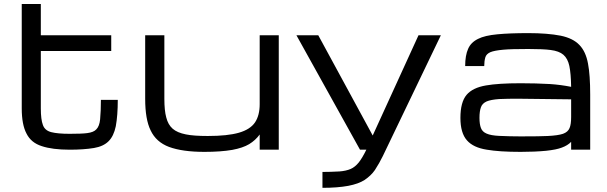

<svg xmlns="http://www.w3.org/2000/svg" viewBox="-20 -736 2982 944"><path d="M322.8 0Q237.3 0 185.1 -17.6Q132.8 -34.2 110.4 -79.1Q86.9 -123 86.9 -203.1V-716.3H180.7V-562.5H526.9V-485.4H180.7V-203.1Q180.7 -148.4 190.9 -121.6Q200.2 -94.7 231.4 -86.4Q263.7 -78.1 322.8 -78.1Q382.8 -78.1 408.2 -81.5Q440.4 -85.4 453.6 -100.1Q468.8 -115.2 472.2 -148.9Q476.1 -190.4 476.1 -245.1H559.1Q559.1 -168.5 549.3 -115.2Q539.1 -66.4 513.7 -41.5Q488.3 -16.1 441.9 -8.3Q391.1 0 322.8 0Z M984.9 10.7Q877 10.7 811 -13.7Q747.6 -37.6 720.7 -94.7Q693.8 -148.9 693.8 -250V-562.5H788.1V-250Q788.1 -192.4 797.4 -158.7Q806.2 -123 829.1 -103Q851.6 -83.5 894 -75.2Q931.6 -67.4 1001.5 -67.4Q1099.1 -67.4 1154.8 -83.5Q1210.4 -99.6 1233.9 -134.3Q1256.8 -168.9 1256.8 -223.6V-562.5H1350.6V0H1256.8V-74.7Q1236.3 -46.4 1205.1 -27.3Q1174.3 -8.8 1121.6 1Q1065.4 10.7 984.9 10.7Z M1565.4 109.4Q1604 109.4 1648.9 106.9Q1681.2 104.5 1704.1 94.7Q1725.6 85.4 1744.1 62.5Q1761.7 40 1781.2 0H1750L1437.5 -562.5H1544.9L1812.5 -69.8L2037.6 -562.5H2147.5L1862.3 31.2Q1845.2 66.4 1823.2 100.1Q1804.7 127 1772.5 148.9Q1742.7 168 1692.4 177.7Q1639.2 187.5 1565.4 187.5Z M2540 10.7Q2434.6 10.7 2373.5 0Q2307.1 -10.3 2275.9 -45.9Q2243.7 -82 2243.7 -156.7Q2243.7 -233.4 2273.9 -269.5Q2303.7 -304.7 2369.1 -315.9Q2430.2 -326.7 2540 -326.7Q2614.7 -326.7 2684.1 -322.8Q2736.8 -319.3 2788.1 -309.1Q2787.1 -374 2779.3 -411.6Q2771.5 -448.2 2750 -466.8Q2729 -484.9 2687.5 -490.2Q2651.9 -495.1 2577.6 -495.1Q2491.2 -495.1 2455.6 -491.7Q2411.1 -487.8 2391.1 -479.5Q2371.1 -470.7 2366.2 -454.1Q2360.8 -435.1 2360.8 -411.1H2267.1Q2267.1 -463.9 2281.7 -496.1Q2295.4 -527.8 2330.6 -544.9Q2362.8 -561.5 2425.8 -567.4Q2485.8 -573.2 2577.6 -573.2Q2671.9 -573.2 2736.8 -560.5Q2797.4 -547.9 2828.6 -515.1Q2860.4 -482.4 2871.1 -422.9Q2881.8 -367.7 2881.8 -270.5V0H2788.1V-38.6Q2771.5 -21 2742.2 -10.3Q2715.8 0 2664.6 5.4Q2608.4 10.7 2540 10.7ZM2540 -65.4Q2638.2 -65.4 2673.3 -67.4Q2723.1 -69.8 2748 -78.1Q2772.5 -86.9 2780.3 -106.4Q2788.1 -124 2788.1 -161.1V-247.6L2540 -250.5Q2474.1 -251 2434.1 -249Q2393.6 -246.1 2372.6 -237.3Q2351.1 -227.5 2344.7 -209Q2337.4 -189.5 2337.4 -156.7Q2337.4 -125 2344.7 -106.4Q2351.6 -87.9 2372.6 -79.1Q2393.6 -69.8 2434.1 -67.9Q2489.3 -65.4 2540 -65.4Z"/></svg>

Font: Michroma+
Style: Regular
Weight: 400
Designer: beogot
Foundry: beogot
Version: Version